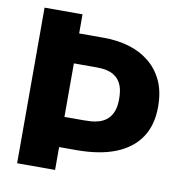

<svg xmlns="http://www.w3.org/2000/svg" viewBox="-76 -731 758 802"><g transform="rotate(10 303.0 -330.0)"><path d="M169 -97V-225H290Q304 -225 321.5 -226Q339 -227 357 -232.5Q375 -238 389.5 -250Q404 -262 413 -283Q422 -304 422 -338Q422 -373 413.5 -394.5Q405 -416 390.5 -428Q376 -440 360 -445Q344 -450 330 -451Q316 -452 307 -452H169V-579H316Q372 -579 421.5 -564.5Q471 -550 508.5 -519.5Q546 -489 567 -443.5Q588 -398 588 -334Q588 -256 552.5 -203.5Q517 -151 449.5 -124Q382 -97 283 -97ZM49 0V-660H210V0Z"/></g></svg>

Font: Bricolage Grotesque 72pt ExtraBold
Style: Regular
Weight: 800
Designer: Mathieu Triay
Foundry: Atelier Triay
Version: Version 1.001;gftools[0.9.33.dev8+g029e19f]